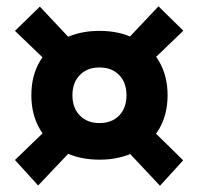

<svg xmlns="http://www.w3.org/2000/svg" viewBox="-20 -643 626 607"><path d="M294.4 -138.2Q229.5 -138.2 181.2 -163.6Q132.8 -189 106 -234.9Q79.1 -280.8 79.1 -341.8Q79.1 -403.3 106 -449Q132.8 -494.6 181.2 -520Q229.5 -545.4 294.4 -545.4Q359.4 -545.4 407.7 -520Q456.1 -494.6 482.9 -449Q509.8 -403.3 509.8 -341.8Q509.8 -280.8 482.9 -234.9Q456.1 -189 407.7 -163.6Q359.4 -138.2 294.4 -138.2ZM100.6 -56.6 27.3 -137.2 123 -229.5 209.5 -171.4ZM485.8 -55.7 374.5 -174.3 453.6 -239.7 559.1 -136.2ZM294.4 -253.9Q333.5 -253.9 356.7 -277.8Q379.9 -301.8 379.9 -341.8Q379.9 -381.8 356.7 -405.8Q333.5 -429.7 294.4 -429.7Q255.9 -429.7 232.4 -405.8Q209 -381.8 209 -341.8Q209 -301.8 232.4 -277.8Q255.9 -253.9 294.4 -253.9ZM124.5 -452.1 27.3 -545.4 106 -622.1 212.9 -508.3ZM461.9 -452.1 375.5 -511.2 481 -623 559.6 -545.9Z"/></svg>

Font: Cascadia Mono
Style: Regular
Weight: 400
Monospace: yes
Designer: Aaron Bell
Foundry: Saja Typeworks
Version: Version 2404.023